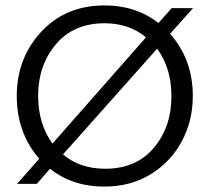

<svg xmlns="http://www.w3.org/2000/svg" viewBox="-20 -680 775 710"><path d="M693 -325Q693 -233 652 -157Q611 -81 537 -35.5Q463 10 365 10Q248 10 165 -56L116 0H43L125 -93Q42 -189 42 -325Q42 -465 132.5 -562.5Q223 -660 367 -660Q482 -660 566 -595L615 -650H694L609 -555Q693 -460 693 -325ZM121 -326Q121 -222 174 -149L520 -542Q457 -594 367 -594Q252 -594 186.5 -516Q121 -438 121 -326ZM614 -324Q614 -428 561 -500L213 -109Q275 -56 369 -56Q484 -56 549 -133.5Q614 -211 614 -324Z"/></svg>

Font: Zilla Slab
Style: Regular
Weight: 400
Designer: Typotheque.com
Foundry: Typotheque type foundry
Version: Version 1.1; 2017; ttfautohint (v1.6)